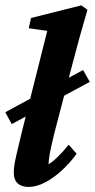

<svg xmlns="http://www.w3.org/2000/svg" viewBox="-22 -701 360 728"><path d="M86.9 7.8Q59.6 7.8 44.9 -5.9Q30.3 -19.5 30.3 -45.9Q30.3 -59.6 32.2 -73.2Q34.2 -86.9 40.5 -115.2Q46.9 -143.6 60.5 -199.2L157.2 -584L86.9 -593.8L95.7 -632.8L286.1 -680.7L309.6 -664.1Q292 -604.5 278.8 -556.2Q265.6 -507.8 254.9 -466.8L184.6 -198.2Q177.7 -169.9 172.4 -146Q167 -122.1 164.6 -104.5Q162.1 -86.9 162.1 -78.1Q180.7 -89.8 199.7 -108.9Q218.8 -127.9 238.3 -152.3L268.6 -118.2Q244.1 -84 212.9 -55.2Q181.6 -26.4 148.9 -9.3Q116.2 7.8 86.9 7.8ZM22.5 -230.5 -2 -275.4 293 -435.5 318.4 -390.6Z"/></svg>

Font: Crimson Pro ExtraLight
Style: Bold Italic
Weight: 700
Italic angle: -12°
Version: Version 1.002